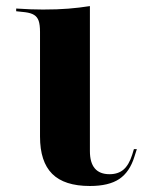

<svg xmlns="http://www.w3.org/2000/svg" viewBox="-20 -599 469 630"><path d="M111.3 -201.6V-494.4Q111.3 -517.7 106.9 -530.6Q102.4 -543.5 91.9 -550Q81.5 -556.5 62.9 -558.9L33.1 -562.1V-571Q61.3 -569.4 80.2 -568.5Q99.2 -567.7 121 -567.7Q168.5 -567.7 204 -570.6Q239.5 -573.4 275 -579V-514.5V-571V-201.6ZM275 11.3Q191.1 11.3 151.2 -28.6Q111.3 -68.5 111.3 -150.8V-201.6H275V-103.2Q275 -65.3 291.1 -46.4Q307.3 -27.4 339.5 -27.4Q367.7 -27.4 385.5 -42.7Q403.2 -58.1 413.7 -91.1L419.4 -109.7H429L421 -84.7Q405.6 -34.7 371.4 -11.7Q337.1 11.3 275 11.3Z"/></svg>

Font: Playfair 144pt SemiExpanded Black
Style: Regular
Weight: 900
Width: 6
Designer: Claus Eggers Sørensen
Foundry: Claus Eggers Sørensen
Version: Version 2.203